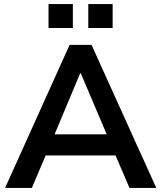

<svg xmlns="http://www.w3.org/2000/svg" viewBox="-20 -926 794 946"><path d="M5 0 323 -705H431L750 0H618L533 -198L588 -160H166L221 -198L137 0ZM375 -565 236 -233 210 -264H544L519 -233L378 -565ZM415 -788V-906H535V-788ZM219 -788V-906H339V-788Z"/></svg>

Font: Nunito Sans 11pt
Style: Bold
Weight: 700
Version: Version 3.101;gftools[0.9.27]